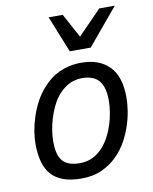

<svg xmlns="http://www.w3.org/2000/svg" viewBox="-87 -831 728 912"><g transform="rotate(-10 277.0 -375.5)"><path d="M44.9 -185.1Q44.9 -211.4 50 -244.1Q55.2 -276.9 66.4 -311.8Q77.6 -346.7 95.5 -380.9Q113.3 -415 139.2 -443.8Q155.3 -462.4 174.6 -477.5Q193.8 -492.7 217 -503.7Q240.2 -514.6 267.1 -520.8Q293.9 -526.9 325.2 -526.9Q412.6 -526.9 460.7 -477.5Q508.8 -428.2 508.8 -328.1Q508.8 -297.9 503.2 -262Q497.6 -226.1 485.1 -189.5Q472.7 -152.8 452.9 -117.9Q433.1 -83 404.8 -55.2Q373 -23.4 330.8 -4.2Q288.6 15.1 232.9 15.1Q181.6 15.1 145.8 2.2Q109.9 -10.7 87.6 -35.9Q65.4 -61 55.2 -98.4Q44.9 -135.7 44.9 -185.1ZM129.9 -180.2Q129.9 -148.4 135.7 -125.2Q141.6 -102.1 154.5 -87.2Q167.5 -72.3 188 -65.2Q208.5 -58.1 237.8 -58.1Q272.9 -58.1 301 -72.5Q329.1 -86.9 351.1 -111.8Q368.2 -131.3 381.8 -157.2Q395.5 -183.1 404.8 -211.9Q414.1 -240.7 418.9 -270.8Q423.8 -300.8 423.8 -328.1Q423.8 -393.1 397.7 -423.6Q371.6 -454.1 316.9 -454.1Q277.3 -454.1 246.6 -435.8Q215.8 -417.5 193.8 -388.2Q178.7 -368.2 167 -342.8Q155.3 -317.4 147 -290Q138.7 -262.7 134.3 -234.4Q129.9 -206.1 129.9 -180.2ZM278.8 -766.1 341.8 -649.9 455.1 -766.1H529.8L382.8 -589.8H281.7L210.9 -766.1Z"/></g></svg>

Font: Lorenzo Sans
Style: Italic
Weight: 400
Italic angle: -12°
Foundry: Intel Corporation
Version: Version 1.00; ttfautohint (v1.5)